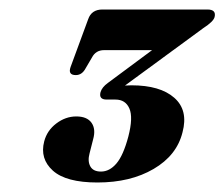

<svg xmlns="http://www.w3.org/2000/svg" viewBox="-20 -720 472 404"><path d="M364 -441.5Q352 -393 303.2 -364.5Q254.5 -336 185 -336Q119 -336 91.2 -361Q63.5 -386 73 -422.5Q79 -445.5 98.5 -460.2Q118 -475 140.5 -475Q163 -475 172.5 -461.8Q182 -448.5 176 -427L168.5 -397.5Q164 -381 170 -370Q176 -359 192.5 -359Q210.5 -359 225 -376Q239.5 -393 250 -432.5Q260.5 -473 252.2 -491.8Q244 -510.5 223 -510.5H204.5Q187.5 -510.5 191.5 -526Q194.5 -536.5 207 -545.5L300 -614.5H199Q181.5 -614.5 173.5 -599L160 -576Q152.5 -562 139.5 -562Q122.5 -562 128.5 -579L165.5 -679.5Q172.5 -700 195.5 -700H416.5Q435.5 -700 431.5 -684Q429 -674.5 408 -661L243 -540Q250 -540.5 256.5 -540.5Q317 -540.5 346.8 -514.2Q376.5 -488 364 -441.5Z"/></svg>

Font: Fraunces 144pt Soft
Style: Bold Italic
Weight: 700
Italic angle: -16°
Version: Version 1.000;[b76b70a41]